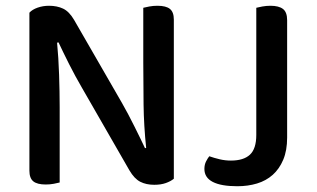

<svg xmlns="http://www.w3.org/2000/svg" viewBox="-20 -634 1098 666"><path d="M583 -14Q572 -5 555 1Q538 7 515 7Q487 7 466.5 -3.5Q446 -14 429 -43L264 -330Q253 -349 241.5 -370Q230 -391 219.5 -412Q209 -433 199.5 -452.5Q190 -472 183 -487L178 -486Q183 -434 185 -374.5Q187 -315 187 -262V-1Q180 1 166.5 3.5Q153 6 139 6Q109 6 95.5 -5Q82 -16 82 -42V-590Q92 -601 110.5 -607.5Q129 -614 150 -614Q178 -614 199 -604Q220 -594 237 -565L403 -277Q414 -258 425 -237Q436 -216 446.5 -195Q457 -174 466.5 -154.5Q476 -135 483 -120L487 -121Q479 -197 478 -271.5Q477 -346 477 -417V-607Q485 -609 498 -611.5Q511 -614 526 -614Q556 -614 569.5 -603Q583 -592 583 -566ZM781 -77Q825 -77 847 -97.5Q869 -118 869 -166V-607Q876 -609 890 -611.5Q904 -614 918 -614Q947 -614 961.5 -603Q976 -592 976 -564V-157Q976 -112 962.5 -80Q949 -48 926 -27.5Q903 -7 871.5 2.5Q840 12 803 12Q747 12 718 -3Q689 -18 689 -48Q689 -63 695 -74.5Q701 -86 706 -92Q723 -86 742 -81.5Q761 -77 781 -77Z"/></svg>

Font: Baloo Bhaina 2 Medium
Style: Regular
Weight: 500
Designer: Yesha Goshar, Manish Minz, Shuchita Grover and Ek Type
Foundry: Ek Type
Version: Version 1.640;hotconv 1.0.111;makeotfexe 2.5.65597; ttfautoh